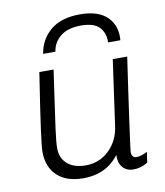

<svg xmlns="http://www.w3.org/2000/svg" viewBox="-84 -812 768 891"><g transform="rotate(-10 300.0 -366.0)"><path d="M237 10Q158 10 114.5 -31Q71 -72 71 -144Q71 -157 73.5 -179.5Q76 -202 81 -241.5Q86 -281 96 -346.5Q106 -412 121 -511H188Q174 -410 164.5 -345.5Q155 -281 150 -243.5Q145 -206 143 -185Q141 -164 141 -150Q141 -101 172.5 -74Q204 -47 258 -47Q323 -47 369 -91Q415 -135 424 -205L467 -511H535Q524 -434 513 -358.5Q502 -283 493.5 -220.5Q485 -158 479.5 -118Q474 -78 474 -70Q474 -58 480 -51Q486 -44 496 -44Q520 -44 548 -60L541 -10Q525 0 508.5 5Q492 10 473 10Q440 10 422 -12Q404 -34 406 -70Q387 -45 362.5 -27Q338 -9 306.5 0.5Q275 10 237 10ZM153 -591Q164 -659 214.5 -700.5Q265 -742 353 -742Q439 -742 481 -700.5Q523 -659 517 -591H459Q461 -634 435.5 -662Q410 -690 348 -690Q286 -690 251.5 -662Q217 -634 211 -591Z"/></g></svg>

Font: Chivo Mono Medium ExtraLight
Style: Italic
Weight: 250
Italic angle: -8.05°
Monospace: yes
Version: Version 1.008